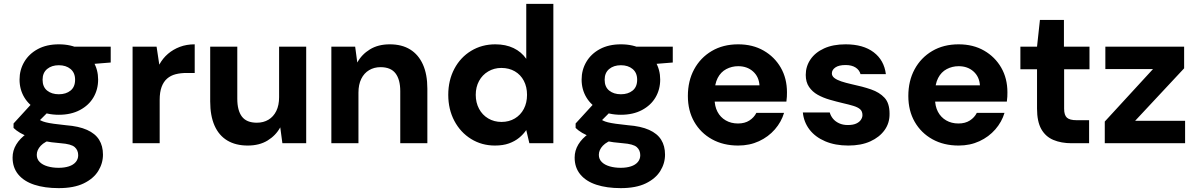

<svg xmlns="http://www.w3.org/2000/svg" viewBox="-20 -740 6185 992"><path d="M283 232Q211 232 157.5 214.5Q104 197 74.5 161.5Q45 126 45 74Q45 38 64 6.5Q83 -25 118.5 -50Q154 -75 206 -93L256 -23Q211 -9 190.5 13Q170 35 170 60Q170 82 185 97Q200 112 226 119.5Q252 127 283 127Q313 127 336 119.5Q359 112 371.5 97Q384 82 384 62Q384 36 366 20Q348 4 294 0Q243 -4 204 -12Q165 -20 135 -30.5Q105 -41 84 -53.5Q63 -66 50 -79V-102L158 -220L256 -189L128 -61L170 -130Q180 -123 190.5 -117.5Q201 -112 217 -108Q233 -104 258 -100.5Q283 -97 321 -93Q387 -88 429.5 -69Q472 -50 492 -18Q512 14 512 59Q512 104 487.5 143.5Q463 183 412.5 207.5Q362 232 283 232ZM284 -147Q221 -147 175.5 -171.5Q130 -196 105.5 -237Q81 -278 81 -329Q81 -379 105.5 -420.5Q130 -462 175.5 -486.5Q221 -511 284 -511Q347 -511 393 -486.5Q439 -462 463 -420.5Q487 -379 487 -329Q487 -278 463 -237Q439 -196 393 -171.5Q347 -147 284 -147ZM284 -253Q321 -253 344.5 -272Q368 -291 368 -328Q368 -364 344.5 -383.5Q321 -403 284 -403Q247 -403 223.5 -383.5Q200 -364 200 -328Q200 -291 223.5 -272Q247 -253 284 -253ZM366 -402 344 -499H552V-417Z M665 0V-499H789L803 -406Q821 -439 848 -462Q875 -485 909.5 -498Q944 -511 986 -511V-363H944Q913 -363 887.5 -356.5Q862 -350 843.5 -334Q825 -318 815 -291Q805 -264 805 -224V0Z M1260 12Q1198 12 1154.5 -14Q1111 -40 1088.5 -91Q1066 -142 1066 -216V-499H1206V-230Q1206 -169 1230 -137.5Q1254 -106 1307 -106Q1341 -106 1367 -121.5Q1393 -137 1407.5 -166.5Q1422 -196 1422 -238V-499H1562V0H1439L1428 -82Q1405 -40 1362.5 -14Q1320 12 1260 12Z M1692 0V-499H1815L1826 -417Q1849 -459 1891.5 -485Q1934 -511 1994 -511Q2056 -511 2099 -484.5Q2142 -458 2165 -407Q2188 -356 2188 -282V0H2048V-269Q2048 -329 2023.5 -361Q1999 -393 1946 -393Q1913 -393 1887 -377.5Q1861 -362 1846.5 -332.5Q1832 -303 1832 -261V0Z M2537 12Q2469 12 2414 -22Q2359 -56 2327.5 -115.5Q2296 -175 2296 -250Q2296 -325 2327.5 -384.5Q2359 -444 2414.5 -477.5Q2470 -511 2539 -511Q2593 -511 2633.5 -491.5Q2674 -472 2699 -436V-720H2839V0H2715L2699 -68Q2684 -46 2662 -28Q2640 -10 2609.5 1Q2579 12 2537 12ZM2571 -110Q2610 -110 2640 -128Q2670 -146 2686.5 -177.5Q2703 -209 2703 -250Q2703 -291 2686.5 -322.5Q2670 -354 2640 -371.5Q2610 -389 2570 -389Q2533 -389 2502.5 -371Q2472 -353 2455 -321.5Q2438 -290 2438 -250Q2438 -210 2455 -178Q2472 -146 2502.5 -128Q2533 -110 2571 -110Z M3187 232Q3115 232 3061.5 214.5Q3008 197 2978.5 161.5Q2949 126 2949 74Q2949 38 2968 6.5Q2987 -25 3022.5 -50Q3058 -75 3110 -93L3160 -23Q3115 -9 3094.5 13Q3074 35 3074 60Q3074 82 3089 97Q3104 112 3130 119.5Q3156 127 3187 127Q3217 127 3240 119.5Q3263 112 3275.5 97Q3288 82 3288 62Q3288 36 3270 20Q3252 4 3198 0Q3147 -4 3108 -12Q3069 -20 3039 -30.5Q3009 -41 2988 -53.5Q2967 -66 2954 -79V-102L3062 -220L3160 -189L3032 -61L3074 -130Q3084 -123 3094.5 -117.5Q3105 -112 3121 -108Q3137 -104 3162 -100.5Q3187 -97 3225 -93Q3291 -88 3333.5 -69Q3376 -50 3396 -18Q3416 14 3416 59Q3416 104 3391.5 143.5Q3367 183 3316.5 207.5Q3266 232 3187 232ZM3188 -147Q3125 -147 3079.5 -171.5Q3034 -196 3009.5 -237Q2985 -278 2985 -329Q2985 -379 3009.5 -420.5Q3034 -462 3079.5 -486.5Q3125 -511 3188 -511Q3251 -511 3297 -486.5Q3343 -462 3367 -420.5Q3391 -379 3391 -329Q3391 -278 3367 -237Q3343 -196 3297 -171.5Q3251 -147 3188 -147ZM3188 -253Q3225 -253 3248.5 -272Q3272 -291 3272 -328Q3272 -364 3248.5 -383.5Q3225 -403 3188 -403Q3151 -403 3127.5 -383.5Q3104 -364 3104 -328Q3104 -291 3127.5 -272Q3151 -253 3188 -253ZM3270 -402 3248 -499H3456V-417Z M3794 12Q3717 12 3658.5 -20.5Q3600 -53 3567 -110.5Q3534 -168 3534 -244Q3534 -322 3566.5 -382Q3599 -442 3657.5 -476.5Q3716 -511 3794 -511Q3869 -511 3925.5 -478.5Q3982 -446 4014 -390.5Q4046 -335 4046 -263Q4046 -253 4045.5 -240.5Q4045 -228 4043 -215H3633V-299H3904Q3901 -344 3870.5 -371Q3840 -398 3794 -398Q3761 -398 3732.5 -383Q3704 -368 3688 -337Q3672 -306 3672 -259V-230Q3672 -191 3687 -162.5Q3702 -134 3729.5 -118Q3757 -102 3793 -102Q3828 -102 3852 -117.5Q3876 -133 3888 -157H4031Q4017 -110 3983.5 -71.5Q3950 -33 3901.5 -10.5Q3853 12 3794 12Z M4363 12Q4295 12 4243.5 -10Q4192 -32 4162.5 -70.5Q4133 -109 4128 -159H4267Q4272 -141 4284 -126.5Q4296 -112 4315.5 -103Q4335 -94 4360 -94Q4387 -94 4403.5 -101.5Q4420 -109 4428 -121Q4436 -133 4436 -145Q4436 -165 4424 -175.5Q4412 -186 4389 -193Q4366 -200 4335 -207Q4301 -215 4266.5 -225Q4232 -235 4204.5 -250.5Q4177 -266 4160 -291Q4143 -316 4143 -353Q4143 -397 4167.5 -433Q4192 -469 4238 -490Q4284 -511 4349 -511Q4440 -511 4494 -470Q4548 -429 4557 -357H4426Q4420 -379 4400 -391.5Q4380 -404 4349 -404Q4314 -404 4296 -391.5Q4278 -379 4278 -361Q4278 -347 4291 -337Q4304 -327 4326.5 -319.5Q4349 -312 4380 -305Q4437 -293 4480.5 -278Q4524 -263 4550 -235Q4576 -207 4576 -153Q4577 -105 4550.5 -68Q4524 -31 4476.5 -9.5Q4429 12 4363 12Z M4933 12Q4856 12 4797.5 -20.5Q4739 -53 4706 -110.5Q4673 -168 4673 -244Q4673 -322 4705.5 -382Q4738 -442 4796.5 -476.5Q4855 -511 4933 -511Q5008 -511 5064.5 -478.5Q5121 -446 5153 -390.5Q5185 -335 5185 -263Q5185 -253 5184.5 -240.5Q5184 -228 5182 -215H4772V-299H5043Q5040 -344 5009.5 -371Q4979 -398 4933 -398Q4900 -398 4871.5 -383Q4843 -368 4827 -337Q4811 -306 4811 -259V-230Q4811 -191 4826 -162.5Q4841 -134 4868.5 -118Q4896 -102 4932 -102Q4967 -102 4991 -117.5Q5015 -133 5027 -157H5170Q5156 -110 5122.5 -71.5Q5089 -33 5040.5 -10.5Q4992 12 4933 12Z M5516 0Q5463 0 5422.5 -17Q5382 -34 5360 -73Q5338 -112 5338 -179V-382H5252V-499H5338L5353 -637H5477V-499H5609V-382H5478V-178Q5478 -145 5492.5 -132Q5507 -119 5542 -119H5607V0Z M5688 0V-112L5937 -383H5691V-499H6098V-387L5845 -116H6103V0Z"/></svg>

Font: DM Sans 20pt ExtraBold
Style: Regular
Weight: 800
Version: Version 4.004;gftools[0.9.30]